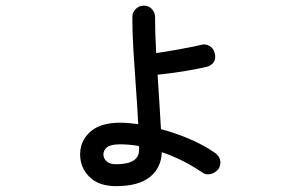

<svg xmlns="http://www.w3.org/2000/svg" viewBox="-20 -588 1040 668"><path d="M383.8 59.6Q323.2 59.6 291 27.3Q258.8 -4.9 258.8 -50.8Q258.8 -97.7 293.9 -129.4Q329.1 -161.1 397.5 -161.1Q412.1 -161.1 428.2 -159.7Q444.3 -158.2 460.9 -156.2Q458 -213.9 453.1 -280.3Q448.2 -346.7 444.3 -411.1Q440.4 -475.6 440.4 -528.3Q440.4 -544.9 452.1 -556.6Q463.9 -568.4 480.5 -568.4Q497.1 -568.4 508.3 -556.6Q519.5 -544.9 519.5 -528.3Q519.5 -468.8 523.4 -403.3Q557.6 -408.2 601.1 -416Q644.5 -423.8 678.7 -431.6Q695.3 -436.5 709 -428.2Q722.7 -419.9 726.6 -404.3Q732.4 -384.8 723.6 -372.1Q714.8 -359.4 699.2 -355.5Q662.1 -346.7 615.2 -339.4Q568.4 -332 528.3 -328.1Q531.2 -276.4 534.7 -227.5Q538.1 -178.7 540 -138.7Q591.8 -125 641.6 -103.5Q691.4 -82 728.5 -55.7Q743.2 -45.9 746.1 -29.3Q749 -12.7 739.3 1Q728.5 13.7 712.4 17.6Q696.3 21.5 681.6 10.7Q617.2 -33.2 543 -58.6Q541 -3.9 501.5 27.8Q461.9 59.6 383.8 59.6ZM383.8 -16.6Q463.9 -16.6 463.9 -66.4Q463.9 -69.3 463.9 -72.8Q463.9 -76.2 462.9 -80.1Q429.7 -85.9 397.5 -85.9Q365.2 -85.9 352.5 -75.7Q339.8 -65.4 339.8 -50.8Q339.8 -37.1 350.6 -26.9Q361.3 -16.6 383.8 -16.6Z"/></svg>

Font: KTXP_ComRound
Style: Medium
Weight: 500
Version: Version 1.01;May 16, 2022;FontCreator 13.0.0.2683 64-bit